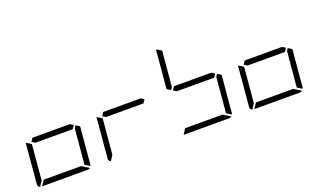

<svg xmlns="http://www.w3.org/2000/svg" viewBox="-93 -1527 3451 2081"><g transform="rotate(-20 1632.0 -486.0)"><path d="M671 -498 715 -471 677 -41Q677 -36 673 -28L617 -62L635 -265L653 -469ZM629 -469H405H199L161 -492L187 -531H411H617L655 -508ZM576 -62 660 -10Q647 0 632 0H364H105L146 -62H370ZM83 -2Q56 -13 59 -41L99 -500V-505L138 -482L150 -474L158 -469L140 -265L122 -62Z M1445 -469H1221H1015L977 -492L1003 -531H1227H1433L1471 -508ZM899 -2Q872 -13 875 -41L915 -500V-505L954 -482L966 -474L974 -469L956 -265L938 -62Z M1813 -735 1795 -531 1777 -502 1733 -529 1771 -959Q1771 -964 1775 -972L1831 -938ZM2303 -498 2347 -471 2309 -41Q2309 -36 2305 -28L2249 -62L2267 -265L2285 -469ZM2261 -469H2037H1831L1793 -492L1819 -531H2043H2249L2287 -508ZM2208 -62 2292 -10Q2279 0 2264 0H1996H1737L1778 -62H2002Z M3119 -498 3163 -471 3125 -41Q3125 -36 3121 -28L3065 -62L3083 -265L3101 -469ZM3077 -469H2853H2647L2609 -492L2635 -531H2859H3065L3103 -508ZM3024 -62 3108 -10Q3095 0 3080 0H2812H2553L2594 -62H2818ZM2531 -2Q2504 -13 2507 -41L2547 -500V-505L2586 -482L2598 -474L2606 -469L2588 -265L2570 -62Z"/></g></svg>

Font: DSEG7 Modern
Style: Light Italic
Weight: 300
Italic angle: -5°
Designer: Keshikan(Twitter:@keshinomi_88pro)
Version: Version 0.46